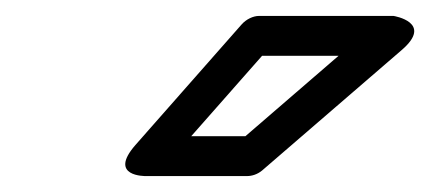

<svg xmlns="http://www.w3.org/2000/svg" viewBox="-20 -795 540 241"><path d="M309 -725H405L288 -624H220ZM305 -775C298 -775 289 -771 283 -764L150 -613C115 -573 163 -574 163 -574H290C296 -574 303 -576 309 -581L484 -732C525 -767 474 -775 474 -775Z"/></svg>

Font: Asimov
Style: WidOuIt
Weight: 500
Designer: Google
Version: Version 2.000980; 2014